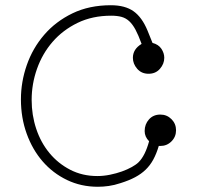

<svg xmlns="http://www.w3.org/2000/svg" viewBox="-20 -705 753 734"><path d="M593 -147H587Q578 -117 566 -95Q554 -73 537 -56.5Q520 -40 496.5 -27.5Q473 -15 441 -5Q417 3 395.5 6Q374 9 354 9Q290 9 236 -17Q182 -43 143 -88Q104 -133 82 -194Q60 -255 60 -325Q60 -392 82.5 -456.5Q105 -521 149 -572Q193 -623 257 -654Q321 -685 404 -685Q458 -685 490.5 -662Q523 -639 544 -588L563 -541Q586 -535 597 -518.5Q608 -502 608 -484Q608 -461 591.5 -442Q575 -423 548 -423Q521 -423 504.5 -442Q488 -461 488 -484Q488 -517 521 -537V-538Q509 -571 498 -591.5Q487 -612 474 -624Q461 -636 444.5 -640.5Q428 -645 405 -645Q333 -645 276.5 -617.5Q220 -590 181 -545Q142 -500 121.5 -442Q101 -384 101 -323Q101 -265 118.5 -212.5Q136 -160 169 -120Q202 -80 248.5 -56Q295 -32 352 -32Q376 -32 400.5 -37Q425 -42 446 -49.5Q467 -57 484 -66.5Q501 -76 510 -85Q535 -110 550 -165Q533 -182 533 -204Q533 -230 549.5 -248.5Q566 -267 593 -267Q618 -267 635.5 -249.5Q653 -232 653 -207Q653 -182 635.5 -164.5Q618 -147 593 -147Z"/></svg>

Font: Nelagoney
Style: Regular
Weight: 400
Designer: Kanati
Foundry: Kanati and Michael Everson
Version: Version 2.000